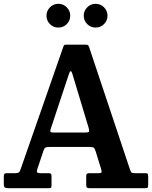

<svg xmlns="http://www.w3.org/2000/svg" viewBox="-20 -990 800 1010"><path d="M0 -23.5V-62.5Q0 -71.5 3.2 -75.2Q6.5 -79 16.5 -79H60.5Q75.5 -79 80 -83.8Q84.5 -88.5 88 -98.5L314 -746.5Q316.5 -752.5 319.2 -753.8Q322 -755 331 -755H429Q438.5 -755 442 -753Q445.5 -751 448 -744.5L662 -103.5Q666.5 -90.5 669.8 -84.8Q673 -79 691.5 -79H742Q753 -79 756.2 -76.5Q759.5 -74 759.5 -62.5V-19Q759.5 -6.5 756.8 -3.2Q754 0 741.5 0H452.5Q441.5 0 437.5 -3.2Q433.5 -6.5 433.5 -18.5V-61.5Q433.5 -73 437.5 -76Q441.5 -79 452.5 -79H499.5Q512.5 -79 514 -84.2Q515.5 -89.5 512.5 -99L483.5 -193Q478.5 -208 474.2 -212.5Q470 -217 448.5 -217H242.5Q226 -217 219.8 -214Q213.5 -211 209.5 -199.5L177 -102.5Q172.5 -90 175 -84.5Q177.5 -79 191.5 -79H235Q245 -79 248 -75.8Q251 -72.5 251 -62.5V-17Q251 -4.5 248.2 -2.2Q245.5 0 233.5 0H27.5Q11.5 0 5.8 -3.2Q0 -6.5 0 -23.5ZM343 -602 247 -312.5Q244 -303 244.8 -298Q245.5 -293 261 -293H428.5Q447 -293 448.5 -298.2Q450 -303.5 446 -318.5L361 -600.5Q352.5 -630 343 -602ZM483 -845Q457 -845 438.8 -863.2Q420.5 -881.5 420.5 -907.5Q420.5 -933 438.8 -951.5Q457 -970 483 -970Q509 -970 527.2 -951.5Q545.5 -933 545.5 -907.5Q545.5 -881.5 527.2 -863.2Q509 -845 483 -845ZM287 -845Q261 -845 242.8 -863.2Q224.5 -881.5 224.5 -907.5Q224.5 -933 242.8 -951.5Q261 -970 287 -970Q313 -970 331.2 -951.5Q349.5 -933 349.5 -907.5Q349.5 -881.5 331.2 -863.2Q313 -845 287 -845Z"/></svg>

Font: Besley* Narrow Semi
Style: Regular
Weight: 600
Width: 4
Designer: Owen Earl
Foundry: indestructible type*
Version: Version 3.000; ttfautohint (v1.8.3)